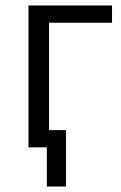

<svg xmlns="http://www.w3.org/2000/svg" viewBox="-20 -538 443 701"><path d="M151 143V0H84V-518H389V-455H159V-63H221V143Z"/></svg>

Font: Ubuntu Sans
Style: Regular
Weight: 400
Designer: Dalton Maag Ltd
Foundry: Dalton Maag Ltd
Version: Version 1.006; ttfautohint (v1.8.4.7-5d5b)